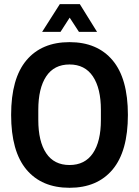

<svg xmlns="http://www.w3.org/2000/svg" viewBox="-20 -897 673 930"><path d="M317.5 -811.5 273.2 -742.8H184.2L269.8 -877.1H366.6L450 -742.8H362.3ZM107.9 -604.9Q182 -692.9 316.7 -692.9Q451.3 -692.9 525.4 -604.9Q599.5 -516.9 599.5 -340.6Q599.5 -164.2 525.4 -75.8Q451.3 12.6 316.7 12.6Q182 12.6 107.9 -75.8Q33.9 -164.2 33.9 -340.6Q33.9 -516.9 107.9 -604.9ZM165.5 -364.9V-315.8Q165.5 -212 203.7 -154.9Q242 -97.7 316.7 -97.7Q391.4 -97.7 430.1 -154.9Q468.7 -212 468.7 -315.8V-364.9Q468.7 -468.7 430.1 -526.7Q391.4 -584.7 316.7 -584.7Q242 -584.7 203.7 -526.9Q165.5 -469.2 165.5 -364.9Z"/></svg>

Font: Puralecka Narrow
Style: Bold
Weight: 700
Designer: Hector Gatti, Marcela Romero, Pablo Cosgaya and Nicolas Silva
Version: Version 1.004;PS 001.004;hotconv 1.0.70;makeotf.lib2.5.58329